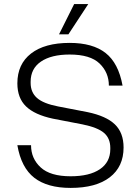

<svg xmlns="http://www.w3.org/2000/svg" viewBox="-20 -910 687 940"><path d="M326 10Q212 10 148 -39.5Q84 -89 65 -199H132Q132 -134 179 -90.5Q226 -47 326 -47Q418 -47 469 -81.5Q520 -116 520 -180V-186Q520 -233 489 -259.5Q458 -286 384 -301L239 -329Q150 -348 107.5 -389Q65 -430 65 -502Q65 -596 132 -648Q199 -700 321 -700Q434 -700 497 -650.5Q560 -601 580 -491H513Q513 -555 467.5 -599Q422 -643 321 -643Q231 -643 180.5 -608.5Q130 -574 130 -510V-504Q130 -458 161 -430.5Q192 -403 264 -389L409 -361Q500 -342 542.5 -301Q585 -260 585 -188Q585 -94 517.5 -42Q450 10 326 10ZM269 -742 343 -890H412L315 -742Z"/></svg>

Font: Mozilla Text ExtraLight
Style: Regular
Weight: 200
Designer: Studio DRAMA
Foundry: Studio DRAMA
Version: Version 1.000